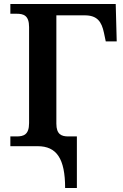

<svg xmlns="http://www.w3.org/2000/svg" viewBox="-20 -734 620 964"><path d="M307 210H366V-49H323C289 -49 263 -59 263 -113V-657H405C468 -657 490 -626 502 -569L511 -526H566L561 -714H32V-665H63C98 -665 126 -657 126 -598V-116C126 -57 98 -49 63 -49H32V0H169C264 0 307 62 307 210Z"/></svg>

Font: Noto Serif Semi
Style: Regular
Weight: 600
Designer: Monotype Design Team
Foundry: Monotype Imaging Inc.
Version: Version 1.002